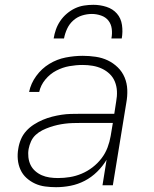

<svg xmlns="http://www.w3.org/2000/svg" viewBox="-20 -770 640 798"><path d="M213 8Q190 8 167.5 5Q145 2 125.5 -7Q106 -16 90 -30.5Q74 -45 65 -65Q56 -85 54 -107.5Q52 -130 56 -152Q59 -172 67 -191Q75 -210 89 -225.5Q103 -241 121 -252.5Q139 -264 158 -272Q177 -280 196.5 -285Q216 -290 235.5 -293Q255 -296 274.5 -296.5Q294 -297 313 -297H455L463 -349Q467 -370 466 -391Q465 -412 457.5 -430.5Q450 -449 436 -462.5Q422 -476 404 -484.5Q386 -493 365.5 -496.5Q345 -500 324 -500Q296 -500 268 -495Q240 -490 214 -476.5Q188 -463 168.5 -439.5Q149 -416 143 -388H101Q108 -423 130.5 -454Q153 -485 185 -504.5Q217 -524 253 -531Q289 -538 324 -538Q351 -538 378 -534Q405 -530 428 -519Q451 -508 469.5 -490Q488 -472 498 -448Q508 -424 509 -397Q510 -370 505 -343L449 0H406L423 -106Q407 -79 383.5 -56Q360 -33 332 -18.5Q304 -4 273.5 2Q243 8 213 8ZM221 -30Q246 -30 270.5 -34Q295 -38 319 -48Q343 -58 364.5 -74.5Q386 -91 402 -112Q418 -133 427 -157Q436 -181 440 -205L449 -259H313Q298 -259 282 -258.5Q266 -258 250 -256Q234 -254 218.5 -250.5Q203 -247 187 -241.5Q171 -236 156 -228.5Q141 -221 128.5 -209.5Q116 -198 109 -182.5Q102 -167 99 -151Q96 -134 98 -116.5Q100 -99 107 -84.5Q114 -70 126.5 -59Q139 -48 154 -41.5Q169 -35 186 -32.5Q203 -30 221 -30ZM203 -610Q206 -629 212.5 -647.5Q219 -666 230.5 -683Q242 -700 258 -713.5Q274 -727 292 -735.5Q310 -744 329.5 -747Q349 -750 368 -750Q396 -750 422.5 -741.5Q449 -733 466 -713.5Q483 -694 487 -666Q491 -638 486 -610H443Q447 -630 444.5 -650Q442 -670 430.5 -684.5Q419 -699 400 -705.5Q381 -712 362 -712Q341 -712 320.5 -705.5Q300 -699 284 -684.5Q268 -670 259 -650.5Q250 -631 246 -610Z"/></svg>

Font: Iosevka Curly XLtExObl
Style: Regular
Weight: 200
Width: 7
Italic angle: -9°
Monospace: yes
Designer: Belleve Invis
Foundry: Belleve Invis
Version: Version 11.0.1; ttfautohint (v1.8.3)